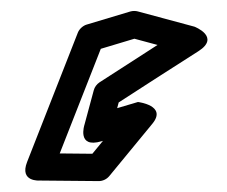

<svg xmlns="http://www.w3.org/2000/svg" viewBox="-20 -1086 417 352"><path d="M226.4 -1015 268.8 -1003.6C231.9 -979.9 197.9 -958 162.4 -935C157.3 -931.6 153.4 -926.3 151.9 -920.5L134.9 -857.5C134.9 -857.5 120.2 -813.4 166.1 -827L168.8 -827.8L149.3 -804.1L89.5 -804.7L164.8 -996.5ZM232.5 -1065.1C229 -1066.1 223.3 -1066.3 218.8 -1064.9L138.8 -1040.9C132.9 -1039.2 125.6 -1033.5 122.7 -1026.1L29.7 -789.1C15.2 -752 52.8 -755 52.8 -755L160.8 -754C168.1 -753.9 175.5 -757.3 180.3 -763.1L259.3 -859.1C287 -892.7 232.9 -899 232.9 -899L194.8 -887.7L197.6 -898.2C244.9 -928.8 294.4 -960.8 343.4 -991.9C385.2 -1018.4 336.5 -1037.1 336.5 -1037.1Z"/></svg>

Font: Hussar Ekologiczny
Style: Regular
Weight: 400
Foundry: Cannot Into Space Fonts
Version: Version 0.97